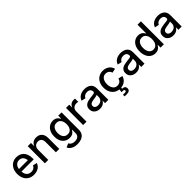

<svg xmlns="http://www.w3.org/2000/svg" viewBox="379 -2406 4299 4299"><g transform="rotate(-45 2528.0 -256.5)"><path d="M304.2 11.2Q224.1 11.2 166 -23.4Q107.9 -58.1 76.7 -120.8Q45.4 -183.6 45.4 -267.6Q45.4 -351.1 76.4 -414.6Q107.4 -478 163.8 -513.9Q220.2 -549.8 295.4 -549.8Q343.3 -549.8 387 -534.2Q430.7 -518.6 464.8 -485.4Q499 -452.1 519 -400.4Q539.1 -348.6 539.1 -276.4V-239.3H104V-319.3H483.9L434.1 -293Q434.1 -342.8 418.2 -380.9Q402.3 -418.9 371.8 -440.2Q341.3 -461.4 295.9 -461.4Q250.5 -461.4 218.5 -439.7Q186.5 -418 169.4 -382.1Q152.3 -346.2 152.3 -303.2V-250Q152.3 -194.8 171.4 -156Q190.4 -117.2 224.9 -97.2Q259.3 -77.1 305.2 -77.1Q335.9 -77.1 360.6 -85.9Q385.3 -94.7 402.8 -112.3Q420.4 -129.9 429.7 -155.3L530.3 -133.8Q518.1 -90.8 486.8 -58.1Q455.6 -25.4 409.2 -7.1Q362.8 11.2 304.2 11.2Z M760.3 -320.3V0H653.3V-542.5H755.4L756.3 -409.7H744.1Q768.1 -482.4 813.2 -516.1Q858.4 -549.8 922.9 -549.8Q978.5 -549.8 1020.3 -526.4Q1062 -502.9 1085.2 -457.3Q1108.4 -411.6 1108.4 -344.2V0H1001.5V-330.6Q1001.5 -390.1 970.9 -423.3Q940.4 -456.5 886.7 -456.5Q850.6 -456.5 822 -440.7Q793.5 -424.8 776.9 -394.5Q760.3 -364.3 760.3 -320.3Z M1478 215.3Q1414.6 215.3 1368.2 199Q1321.8 182.6 1291.7 154.5Q1261.7 126.5 1247.1 91.8L1337.9 54.2Q1347.7 70.8 1364 88.1Q1380.4 105.5 1408 117.2Q1435.5 128.9 1477.5 128.9Q1540 128.9 1578.4 99.1Q1616.7 69.3 1616.7 6.3V-97.2H1608.4Q1598.1 -78.1 1579.8 -57.1Q1561.5 -36.1 1530.8 -21.5Q1500 -6.8 1451.7 -6.8Q1387.7 -6.8 1336.2 -37.6Q1284.7 -68.4 1254.6 -127.7Q1224.6 -187 1224.6 -272.9Q1224.6 -359.4 1254.4 -421.4Q1284.2 -483.4 1335.9 -516.6Q1387.7 -549.8 1453.1 -549.8Q1502 -549.8 1533 -533.9Q1564 -518.1 1582.8 -495.6Q1601.6 -473.1 1611.8 -454.6H1618.7V-542.5H1723.1V6.3Q1723.1 78.6 1690.7 124.8Q1658.2 170.9 1602.8 193.1Q1547.4 215.3 1478 215.3ZM1476.6 -95.7Q1522 -95.7 1553.7 -117.2Q1585.4 -138.7 1601.8 -178.7Q1618.2 -218.8 1618.2 -274.4Q1618.2 -329.6 1601.8 -370.8Q1585.4 -412.1 1554 -435.3Q1522.5 -458.5 1476.6 -458.5Q1429.7 -458.5 1397.9 -434.3Q1366.2 -410.2 1350.1 -368.9Q1334 -327.6 1334 -274.4Q1334 -220.7 1350.3 -180.4Q1366.7 -140.1 1398.4 -117.9Q1430.2 -95.7 1476.6 -95.7Z M1864.7 0V-542.5H1967.8V-455.6H1973.6Q1988.3 -499.5 2025.1 -524.7Q2062 -549.8 2110.4 -549.8Q2120.6 -549.8 2133.5 -549.1Q2146.5 -548.3 2154.8 -547.4V-445.8Q2148.9 -447.3 2132.3 -449.2Q2115.7 -451.2 2098.6 -451.2Q2062.5 -451.2 2033.4 -435.8Q2004.4 -420.4 1988 -392.8Q1971.7 -365.2 1971.7 -328.6V0Z M2394 11.7Q2341.8 11.7 2300.3 -7.3Q2258.8 -26.4 2234.4 -63.2Q2210 -100.1 2210 -153.8Q2210 -199.7 2227.8 -229.2Q2245.6 -258.8 2275.6 -276.4Q2305.7 -293.9 2343 -302.5Q2380.4 -311 2419.4 -315.9Q2467.8 -321.8 2497.8 -325.4Q2527.8 -329.1 2542 -337.4Q2556.2 -345.7 2556.2 -365.2V-368.2Q2556.2 -397.9 2544.2 -418.9Q2532.2 -439.9 2509 -451.2Q2485.8 -462.4 2451.2 -462.4Q2416.5 -462.4 2390.9 -451.4Q2365.2 -440.4 2349.4 -423.3Q2333.5 -406.2 2326.2 -387.2L2225.1 -410.2Q2242.2 -459.5 2275.9 -490Q2309.6 -520.5 2355 -535.2Q2400.4 -549.8 2450.2 -549.8Q2484.9 -549.8 2522 -541.5Q2559.1 -533.2 2591.1 -512.5Q2623 -491.7 2643.1 -455.1Q2663.1 -418.5 2663.1 -361.3V0H2559.1V-74.7H2554.2Q2543.5 -53.2 2522.7 -33.4Q2502 -13.7 2470.2 -1Q2438.5 11.7 2394 11.7ZM2417.5 -74.2Q2461.4 -74.2 2492.4 -91.3Q2523.4 -108.4 2539.8 -136.5Q2556.2 -164.6 2556.2 -196.3V-265.1Q2550.8 -259.8 2534.9 -255.1Q2519 -250.5 2498.5 -246.8Q2478 -243.2 2458.3 -240.5Q2438.5 -237.8 2425.3 -236.3Q2395 -232.4 2370.1 -223.1Q2345.2 -213.9 2330.3 -197Q2315.4 -180.2 2315.4 -151.9Q2315.4 -126.5 2328.6 -109.1Q2341.8 -91.8 2364.7 -83Q2387.7 -74.2 2417.5 -74.2Z M3032.7 11.2Q2956.1 11.2 2898.9 -23.7Q2841.8 -58.6 2810.3 -121.8Q2778.8 -185.1 2778.8 -268.6Q2778.8 -353 2810.3 -416.3Q2841.8 -479.5 2898.9 -514.6Q2956.1 -549.8 3032.7 -549.8Q3075.7 -549.8 3113 -538.6Q3150.4 -527.3 3180.2 -506.1Q3210 -484.9 3230.5 -454.3Q3251 -423.8 3260.7 -385.7L3158.7 -364.3Q3153.8 -385.3 3142.6 -402.8Q3131.3 -420.4 3115.5 -432.9Q3099.6 -445.3 3078.9 -452.4Q3058.1 -459.5 3033.2 -459.5Q2984.4 -459.5 2952.1 -433.8Q2919.9 -408.2 2903.8 -365Q2887.7 -321.8 2887.7 -268.6Q2887.7 -216.3 2903.8 -173.3Q2919.9 -130.4 2951.9 -104.7Q2983.9 -79.1 3033.2 -79.1Q3058.6 -79.1 3079.6 -86.2Q3100.6 -93.3 3116.9 -106.4Q3133.3 -119.6 3144.3 -137.9Q3155.3 -156.2 3160.6 -178.2L3262.2 -156.2Q3252.9 -117.7 3232.2 -86.7Q3211.4 -55.7 3181.4 -33.7Q3151.4 -11.7 3113.5 -0.2Q3075.7 11.2 3032.7 11.2ZM2975.6 204.1V150.4H3034.2Q3059.6 150.4 3070.1 143.3Q3080.6 136.2 3080.6 119.1Q3080.6 101.6 3070.1 94.7Q3059.6 87.9 3034.2 87.9H2992.7L3008.8 -22.9H3058.1V0L3057.6 42Q3104 43 3127.4 62.3Q3150.9 81.5 3150.9 120.6Q3150.9 164.1 3123.3 184.1Q3095.7 204.1 3036.6 204.1Z M3539.1 11.7Q3486.8 11.7 3445.3 -7.3Q3403.8 -26.4 3379.4 -63.2Q3355 -100.1 3355 -153.8Q3355 -199.7 3372.8 -229.2Q3390.6 -258.8 3420.7 -276.4Q3450.7 -293.9 3488 -302.5Q3525.4 -311 3564.5 -315.9Q3612.8 -321.8 3642.8 -325.4Q3672.9 -329.1 3687 -337.4Q3701.2 -345.7 3701.2 -365.2V-368.2Q3701.2 -397.9 3689.2 -418.9Q3677.2 -439.9 3654.1 -451.2Q3630.9 -462.4 3596.2 -462.4Q3561.5 -462.4 3535.9 -451.4Q3510.3 -440.4 3494.4 -423.3Q3478.5 -406.2 3471.2 -387.2L3370.1 -410.2Q3387.2 -459.5 3420.9 -490Q3454.6 -520.5 3500 -535.2Q3545.4 -549.8 3595.2 -549.8Q3629.9 -549.8 3667 -541.5Q3704.1 -533.2 3736.1 -512.5Q3768.1 -491.7 3788.1 -455.1Q3808.1 -418.5 3808.1 -361.3V0H3704.1V-74.7H3699.2Q3688.5 -53.2 3667.7 -33.4Q3647 -13.7 3615.2 -1Q3583.5 11.7 3539.1 11.7ZM3562.5 -74.2Q3606.4 -74.2 3637.5 -91.3Q3668.5 -108.4 3684.8 -136.5Q3701.2 -164.6 3701.2 -196.3V-265.1Q3695.8 -259.8 3679.9 -255.1Q3664.1 -250.5 3643.6 -246.8Q3623 -243.2 3603.3 -240.5Q3583.5 -237.8 3570.3 -236.3Q3540 -232.4 3515.1 -223.1Q3490.2 -213.9 3475.3 -197Q3460.4 -180.2 3460.4 -151.9Q3460.4 -126.5 3473.6 -109.1Q3486.8 -91.8 3509.8 -83Q3532.7 -74.2 3562.5 -74.2Z M4151.4 10.7Q4085.4 10.7 4033.9 -23.2Q3982.4 -57.1 3953.1 -120.1Q3923.8 -183.1 3923.8 -270Q3923.8 -357.9 3953.4 -420.7Q3982.9 -483.4 4034.4 -516.6Q4085.9 -549.8 4151.4 -549.8Q4200.7 -549.8 4231.4 -533.7Q4262.2 -517.6 4280.5 -495.6Q4298.8 -473.6 4309.1 -455.1H4314.5V-727.5H4421.4V0H4316.9V-84.5H4309.1Q4298.8 -65.9 4280.3 -43.7Q4261.7 -21.5 4230.7 -5.4Q4199.7 10.7 4151.4 10.7ZM4174.8 -80.6Q4220.7 -80.6 4252.2 -104.5Q4283.7 -128.4 4300.3 -171.4Q4316.9 -214.4 4316.9 -271Q4316.9 -327.6 4300.5 -369.6Q4284.2 -411.6 4252.4 -435.1Q4220.7 -458.5 4174.8 -458.5Q4128.4 -458.5 4096.7 -434.1Q4064.9 -409.7 4049.1 -367.4Q4033.2 -325.2 4033.2 -271Q4033.2 -216.3 4049.3 -173.3Q4065.4 -130.4 4097.2 -105.5Q4128.9 -80.6 4174.8 -80.6Z M4716.3 11.7Q4664.1 11.7 4622.6 -7.3Q4581.1 -26.4 4556.6 -63.2Q4532.2 -100.1 4532.2 -153.8Q4532.2 -199.7 4550 -229.2Q4567.9 -258.8 4597.9 -276.4Q4627.9 -293.9 4665.3 -302.5Q4702.6 -311 4741.7 -315.9Q4790 -321.8 4820.1 -325.4Q4850.1 -329.1 4864.3 -337.4Q4878.4 -345.7 4878.4 -365.2V-368.2Q4878.4 -397.9 4866.5 -418.9Q4854.5 -439.9 4831.3 -451.2Q4808.1 -462.4 4773.4 -462.4Q4738.8 -462.4 4713.1 -451.4Q4687.5 -440.4 4671.6 -423.3Q4655.8 -406.2 4648.4 -387.2L4547.4 -410.2Q4564.5 -459.5 4598.1 -490Q4631.8 -520.5 4677.2 -535.2Q4722.7 -549.8 4772.5 -549.8Q4807.1 -549.8 4844.2 -541.5Q4881.3 -533.2 4913.3 -512.5Q4945.3 -491.7 4965.3 -455.1Q4985.4 -418.5 4985.4 -361.3V0H4881.3V-74.7H4876.5Q4865.7 -53.2 4845 -33.4Q4824.2 -13.7 4792.5 -1Q4760.7 11.7 4716.3 11.7ZM4739.7 -74.2Q4783.7 -74.2 4814.7 -91.3Q4845.7 -108.4 4862.1 -136.5Q4878.4 -164.6 4878.4 -196.3V-265.1Q4873 -259.8 4857.2 -255.1Q4841.3 -250.5 4820.8 -246.8Q4800.3 -243.2 4780.5 -240.5Q4760.7 -237.8 4747.6 -236.3Q4717.3 -232.4 4692.4 -223.1Q4667.5 -213.9 4652.6 -197Q4637.7 -180.2 4637.7 -151.9Q4637.7 -126.5 4650.9 -109.1Q4664.1 -91.8 4687 -83Q4710 -74.2 4739.7 -74.2Z"/></g></svg>

Font: Inter 16pt Medium
Style: Regular
Weight: 500
Version: Version 4.001;git-66647c0bb